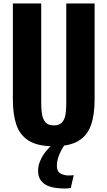

<svg xmlns="http://www.w3.org/2000/svg" viewBox="-20 -830 618 1104"><path d="M289 11Q197 11 146 -20.5Q95 -52 74.5 -111.5Q54 -171 54 -256V-810H217V-233Q217 -203 221.5 -174Q226 -145 241.5 -127Q257 -109 289 -109Q322 -109 337.5 -127Q353 -145 357 -174Q361 -203 361 -233V-810H524V-256Q524 -171 503.5 -111.5Q483 -52 432 -20.5Q381 11 289 11ZM354 254Q328 254 301 250.5Q274 247 251 236.5Q228 226 213.5 205.5Q199 185 199 151Q199 123 211.5 94Q224 65 243.5 40.5Q263 16 284 0H353Q342 17 331 37.5Q320 58 313.5 79.5Q307 101 307 123Q307 156 328 167.5Q349 179 374 179Q382 179 390 178.5Q398 178 404 177L387 251Q381 252 372 253Q363 254 354 254Z"/></svg>

Font: Oswald SemiBold
Style: Regular
Weight: 600
Designer: Vernon Adams
Foundry: Vernon Adams
Version: Version 4.100; ttfautohint (v1.8.1.43-b0c9)